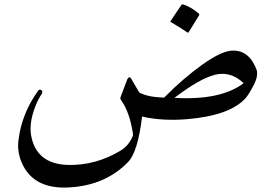

<svg xmlns="http://www.w3.org/2000/svg" viewBox="-20 -623 1252 873"><path d="M1039 -393Q1114 -394 1147 -305Q1155 -277 1133 -235Q1111 -193 1097 -177Q1025 -97 829 -81Q718 -72 626 -93Q607 68 562 114Q460 219 298 229Q119 241 71 96Q65 77 63 54.5Q61 32 65 7Q71 -37 85 -78.5Q99 -120 120 -158Q129 -174 137.5 -187Q146 -200 153 -210Q158 -217 164 -215Q171 -213 172 -208Q173 -203 170 -196Q155 -175 143 -145Q112 -69 121 -10Q143 122 288 127Q415 130 528 62Q565 40 583 -3Q586 -8 584 -18Q569 -113 533 -164Q525 -175 528 -181L559 -263Q568 -279 576 -266L613 -203Q647 -182 726 -179Q813 -267 901 -330Q990 -393 1039 -393ZM1088 -245Q1028 -301 957 -283Q887 -265 773 -178Q984 -166 1088 -245ZM805 -601Q807 -604 813 -603Q853 -589 884 -561Q888 -557 885 -553L838 -477Q835 -472 828 -478Q824 -481 807 -492Q790 -503 758 -522Q753 -525 756 -528Z"/></svg>

Font: Amiri
Style: Regular
Weight: 400
Designer: Khaled Hosny
Version: Version 0.114